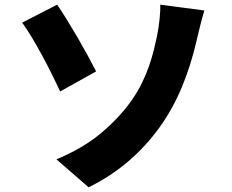

<svg xmlns="http://www.w3.org/2000/svg" viewBox="-20 -751 996 823"><path d="M222 -68Q337 -116 414.5 -181.5Q492 -247 543 -319Q569 -356 587.5 -393.5Q606 -431 618.5 -467Q631 -503 639 -535.5Q647 -568 653 -596Q661 -636 664.5 -673.5Q668 -711 667 -731L856 -706Q846 -674 837 -636.5Q828 -599 822 -574Q798 -470 759.5 -377.5Q721 -285 664.5 -206Q608 -127 533 -62Q458 3 360 52ZM225 -731Q243 -705 266.5 -667Q290 -629 313.5 -588.5Q337 -548 358 -509.5Q379 -471 392 -445L238 -359Q222 -393 202.5 -432.5Q183 -472 161.5 -511.5Q140 -551 118 -588Q96 -625 75 -654Z"/></svg>

Font: Kinto Sans Black
Style: Regular
Weight: 900
Designer: Authors: Ryoko NISHIZUKA  (kana & ideographs); Paul D. Hunt (Latin, Greek & Cyrillic); Wenlong ZHANG  (bopomofo); Sandol
Foundry: Adobe Systems Incorporated, ookami Inc.
Version: Version 0.001